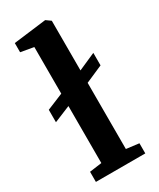

<svg xmlns="http://www.w3.org/2000/svg" viewBox="-207 -885 787 951"><g transform="rotate(-30 186.0 -410.0)"><path d="M44 0V-58L114 -67.5V-393.5L20.5 -355V-426L114 -464.5V-731L40 -744V-796.5L224.5 -819.5H227.5L254 -800.5V-516.5L352.5 -560V-488.5L254 -445.5V-67L326.5 -58V0Z"/></g></svg>

Font: Merriweather 24pt
Style: Bold
Weight: 700
Designer: Eben Sorkin
Foundry: Eben Sorkin
Version: Version 2.100